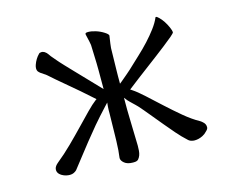

<svg xmlns="http://www.w3.org/2000/svg" viewBox="-100 -811 1201 1001"><g transform="rotate(-15 500.0 -310.0)"><path d="M450.2 -669.4Q439.5 -669.4 436.5 -666.5Q435.1 -665 435.1 -661.1Q435.1 -660.2 435.1 -659.2Q438 -647 440.4 -636.2Q444.8 -618.7 447.8 -600.1Q448.7 -569.8 449.7 -545.9Q451.7 -497.6 451.7 -463.9V-360.8Q413.6 -400.4 385.3 -430.2Q356.9 -460 329.1 -488.8Q301.3 -517.6 286.4 -533.7Q271.5 -549.8 265.9 -555.9Q260.3 -562 255.4 -567.9Q245.1 -579.6 236.8 -589.8Q230.5 -596.2 222.2 -608.9Q215.3 -619.6 204.6 -626.5Q198.2 -629.4 195.8 -630.1Q193.4 -630.9 191.4 -630.9Q189.5 -630.9 188.5 -630.9Q178.2 -630.9 174.3 -626Q153.3 -605 142.6 -574.2Q139.2 -564 139.2 -555.2Q139.2 -546.4 143.1 -540Q147.9 -533.7 154.8 -528.3Q162.1 -522.5 171.4 -517.1Q181.2 -511.2 187.5 -505.4Q201.2 -492.7 223.1 -474.1Q302.7 -407.2 333 -381.1Q363.3 -355 402.3 -319.8L395 -314.5Q376 -300.3 345.9 -269.8Q315.9 -239.3 284.7 -206.5Q244.6 -164.6 204.3 -125Q164.1 -85.4 123.5 -52.7Q105.5 -38.1 103 -23.9Q102.5 -21 102.5 -17.6Q102.5 -4.4 112.8 5.9Q120.6 13.7 132.3 18.6Q148.9 25.9 167 25.9Q178.7 25.9 188 21.5Q197.8 16.6 203.6 10.7Q226.6 -18.6 250.5 -49.3Q300.3 -114.3 362.8 -189.5Q396 -228.5 437 -272.5L451.7 -288.1L449.7 -267.1Q448.7 -256.3 448.7 -247.6V-227.5Q447.8 -178.7 447.3 -151.9Q446.8 -125 446.5 -109.9Q446.3 -94.7 445.8 -81.5Q444.3 -42.5 443.4 -32.7Q442.4 -17.6 440.9 -9.8Q439 6.8 439 8.3Q439 22.5 455.1 35.6Q471.2 48.8 501 48.8Q513.7 48.8 518.1 47.4Q525.9 45.4 529.8 41Q544.4 24.4 546.4 -3.4Q547.4 -17.1 547.4 -30Q547.4 -43 546.4 -69.3Q545.4 -95.7 544.9 -124.5Q544.4 -153.3 543.5 -180.2Q542.5 -207 542.5 -224.6V-289.6L555.7 -272.9Q559.1 -268.6 565.7 -262.5Q572.3 -256.3 579.1 -249.5Q585.9 -242.7 590.3 -238.8Q599.1 -230.5 602.5 -226.6Q624 -202.6 649.4 -171.4Q708.5 -99.1 754.4 -45.9Q780.8 -15.6 804.2 5.4Q813.5 15.6 826.7 18.6Q834.5 20.5 841.8 20.5Q863.8 20.5 885.7 9.3Q899.9 2 908.7 -8.3Q920.9 -19 921.4 -27.8Q921.4 -29.8 921.4 -31.2Q921.4 -47.9 906.2 -60.1Q898.9 -66.9 893.1 -69.8Q855 -90.8 813.2 -125.7Q771.5 -160.6 731 -197.8L654.3 -268.1Q618.7 -300.8 593.8 -316.9L585 -322.8Q616.7 -347.7 644.5 -368.7Q735.8 -438 761.2 -456.8Q786.6 -475.6 811 -495.1Q854 -529.3 858.4 -533.2Q876.5 -548.8 877.4 -553.7Q877.4 -562 868.7 -582Q852.1 -619.1 829.1 -642.1Q818.8 -652.3 813.5 -653.8L810.1 -652.8Q798.8 -625.5 776.4 -595.7Q734.4 -539.6 671.4 -481.4Q643.6 -455.6 623 -436Q612.3 -425.3 588.4 -404.8Q559.1 -379.9 553.2 -375L541.5 -365.7V-406.2Q541.5 -419.9 542 -439.9Q542.5 -460 543 -488.3Q543.5 -516.6 544.4 -557.6Q544.4 -564.5 546.9 -580.1Q551.8 -611.3 553.2 -623Q551.8 -630.9 534.2 -642.1Q513.7 -655.3 490.7 -662.4Q467.8 -669.4 450.2 -669.4Z"/></g></svg>

Font: Bakudai
Style: ExtraLight
Weight: 200
Version: Version 1.48